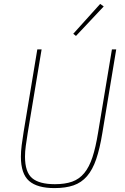

<svg xmlns="http://www.w3.org/2000/svg" viewBox="-20 -951 640 983"><path d="M193 -698 122 -271Q116 -233 112 -204Q108 -175 108 -149Q108 -70 144.5 -39Q181 -8 261 -8Q313 -8 349.5 -21Q386 -34 411.5 -65Q437 -96 453.5 -146.5Q470 -197 482 -271L553 -698H575L504 -270Q491 -190 472.5 -136Q454 -82 425.5 -49Q397 -16 356.5 -2Q316 12 259 12Q171 12 129 -24.5Q87 -61 87 -149Q87 -175 91 -207.5Q95 -240 101 -276L171 -698ZM369 -767 355 -778 493 -931 511 -918Z"/></svg>

Font: IBM Plex Mono Thin
Style: Italic
Weight: 100
Italic angle: -9°
Monospace: yes
Designer: Mike Abbink, Paul van der Laan, Pieter van Rosmalen
Foundry: Bold Monday
Version: Version 2.3